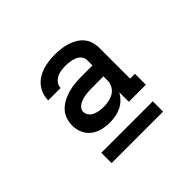

<svg xmlns="http://www.w3.org/2000/svg" viewBox="-122 -865 844 844"><g transform="rotate(-45 300.0 -443.0)"><path d="M261 -317Q261 -317 261 -317Q261 -317 261 -317Q238 -317 214.5 -322.5Q191 -328 172 -342.5Q153 -357 143.5 -379Q134 -401 134 -425Q134 -446 141 -466Q148 -486 162.5 -500.5Q177 -515 195.5 -524.5Q214 -534 234 -539.5Q254 -545 274.5 -547Q295 -549 316 -549H384V-582Q384 -596 375 -607Q366 -618 353 -623Q340 -628 326.5 -630Q313 -632 299 -632Q285 -632 271 -630Q257 -628 244.5 -621.5Q232 -615 223.5 -603.5Q215 -592 215 -579Q215 -578 215 -578Q215 -578 215 -578H138Q138 -579 138 -579Q138 -579 138 -580Q138 -598 144.5 -616.5Q151 -635 163 -649.5Q175 -664 191 -674Q207 -684 225 -689.5Q243 -695 261.5 -697.5Q280 -700 299 -700Q318 -700 336.5 -698Q355 -696 373 -690.5Q391 -685 408 -675.5Q425 -666 437 -651.5Q449 -637 454.5 -619Q460 -601 460 -582V-391H490V-323H384V-382Q375 -366 362 -353Q349 -340 332.5 -332Q316 -324 298 -320.5Q280 -317 261 -317ZM291 -385Q308 -385 324 -388.5Q340 -392 354 -400.5Q368 -409 376 -424Q384 -439 384 -455V-481H316Q305 -481 294.5 -480.5Q284 -480 273.5 -478.5Q263 -477 253 -474Q243 -471 233.5 -466Q224 -461 217.5 -452.5Q211 -444 211 -433Q211 -420 219.5 -409.5Q228 -399 240 -394Q252 -389 265 -387Q278 -385 291 -385ZM140 -186V-250H460V-186Z"/></g></svg>

Font: Iosevka Slab Extended
Style: Regular
Weight: 400
Width: 7
Monospace: yes
Designer: Belleve Invis
Foundry: Belleve Invis
Version: Version 11.1.1; ttfautohint (v1.8.3)